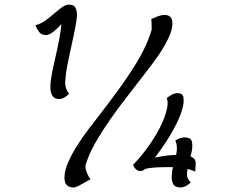

<svg xmlns="http://www.w3.org/2000/svg" viewBox="-20 -803 1022 845"><path d="M240.7 -367.2Q220.2 -367.2 211.4 -380.4Q202.6 -393.6 201.9 -413.1Q201.2 -432.6 204.1 -452.9Q207 -473.1 210 -487.3Q216.8 -520.5 224.6 -554Q232.4 -587.4 238.8 -620.6Q242.7 -639.6 245.6 -658.9Q248.5 -678.2 250 -697.3Q248 -695.3 246.3 -693.1Q244.6 -690.9 242.2 -688.5Q230 -674.8 213.1 -661.9Q196.3 -648.9 180.7 -648.9Q161.6 -648.9 151.6 -663.1Q141.6 -677.2 135.7 -691.9Q158.2 -697.3 178.7 -711.9Q199.2 -726.6 217.8 -742.9Q236.3 -759.3 252.9 -771Q269.5 -782.7 283.2 -782.7Q306.6 -782.7 313.5 -766.1Q320.3 -749.5 318.1 -727.5Q315.9 -705.6 312.5 -688.5Q304.2 -645 294.4 -601.3Q284.7 -557.6 275.9 -514.2Q270 -483.9 267.3 -448.7Q264.6 -413.6 284.2 -391.1Q275.9 -381.8 264.4 -374.5Q252.9 -367.2 240.7 -367.2ZM303.7 22Q263.7 22 263.7 -20Q263.7 -51.8 280.3 -89.6Q296.9 -127.4 321.8 -166Q346.7 -204.6 373 -238.8Q399.4 -272.9 418.5 -297.9Q455.6 -345.7 498.5 -404.1Q541.5 -462.4 579.1 -523.7Q616.7 -585 637.2 -641.1Q638.7 -645 643.1 -658.2Q647.5 -671.4 647.5 -674.3Q647.5 -685.5 647.2 -696.8Q647 -708 646 -719.2Q658.7 -725.1 674.6 -731.2Q690.4 -737.3 704.1 -737.3Q738.8 -737.3 738.8 -700.7Q738.8 -672.4 722.2 -637Q705.6 -601.6 681.2 -565.4Q656.7 -529.3 631.6 -497.1Q606.4 -464.8 588.9 -441.9Q563 -408.2 530.5 -366.2Q498 -324.2 465.8 -278.3Q433.6 -232.4 407.2 -187.7Q380.9 -143.1 366.2 -104.5Q364.7 -101.1 360.4 -88.1Q356 -75.2 356 -72.3Q356 -59.1 362.8 -41.7Q369.6 -24.4 378.4 -14.6Q370.6 -10.3 356 -1.5Q341.3 7.3 326.7 14.6Q312 22 303.7 22ZM774.4 22Q750.5 22 742.4 7.1Q734.4 -7.8 735.8 -28.6Q737.3 -49.3 740.7 -67.4H710.9Q693.4 -67.4 675.8 -66.7Q658.2 -65.9 640.1 -63.5Q636.7 -63 633.3 -62.5Q629.9 -62 626 -61Q624 -60.5 622.6 -60.3Q621.1 -60.1 619.1 -59.6Q608.9 -50.3 598.6 -50.3Q585.9 -50.3 577.6 -58.6Q569.3 -66.9 565.4 -77.1Q596.7 -109.4 628.2 -152.1Q659.7 -194.8 683.3 -240.5Q707 -286.1 715.3 -327.1Q717.8 -338.4 717.8 -349.9Q717.8 -361.3 713.9 -371.1Q723.6 -379.4 736.1 -386.2Q748.5 -393.1 760.7 -393.1Q784.2 -393.1 787.1 -375.5Q790 -357.9 786.1 -339.4Q778.8 -303.2 758.3 -261.7Q737.8 -220.2 711.9 -180.4Q686 -140.6 661.6 -109.4Q663.6 -109.9 665.3 -110.1Q667 -110.4 668.9 -110.8Q680.7 -113.3 690.4 -114.7Q704.6 -117.2 719.2 -118.9Q733.9 -120.6 748 -121.1H754.9L756.3 -127.9Q762.7 -157.7 752 -185.1Q761.7 -190.9 772 -194.6Q782.2 -198.2 792.5 -198.2Q820.3 -198.2 824.5 -179.7Q828.6 -161.1 824.2 -138.2Q823.2 -132.3 821.5 -126.5Q819.8 -120.6 818.4 -114.7Q821.8 -113.3 825.2 -111.3Q841.8 -102.1 841.3 -84.7Q840.8 -67.4 839.4 -47.9Q824.7 -54.2 811 -58.1Q809.6 -58.6 807.9 -58.8Q806.2 -59.1 805.2 -59.6Q801.8 -38.6 803.7 -26.4Q805.7 -14.2 819.8 0Q810.5 8.8 798.6 15.4Q786.6 22 774.4 22Z"/></svg>

Font: Lumanosimo
Style: Regular
Weight: 400
Designer: The DocRepair Project, Eduardo Rodriguez Tunni
Foundry: Google
Version: Version 1.010